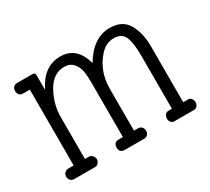

<svg xmlns="http://www.w3.org/2000/svg" viewBox="-102 -655 901 824"><g transform="rotate(-30 348.5 -243.0)"><path d="M626 -52H649Q660 -52 666 -44Q672 -36 672 -26Q672 -16 666 -8Q660 0 649 0H553Q542 0 536 -8Q530 -16 530 -26Q530 -36 536 -44Q542 -52 553 -52H570V-316Q570 -378 557 -408.5Q544 -439 504.5 -439Q465 -439 436 -406Q382 -346 382 -258V-52H402Q414 -52 420.5 -44Q427 -36 427 -25.5Q427 -15 420.5 -7.5Q414 0 402 0H307Q281 0 281 -26Q281 -52 307 -52H327V-323Q327 -356 323 -379Q319 -402 303 -420.5Q287 -439 259 -439Q204 -439 171.5 -381Q139 -323 139 -260V-52H159Q168 -52 175.5 -43.5Q183 -35 183 -25.5Q183 -16 176 -8Q169 0 159 0H57Q45 0 38 -8Q31 -16 31 -26Q31 -36 38 -44Q45 -52 57 -52H83V-428H48Q38 -428 31.5 -435Q25 -442 25 -454.5Q25 -467 32.5 -473.5Q40 -480 48 -480H122Q132 -480 135.5 -477Q139 -474 139 -463V-398H141Q185 -486 266.5 -486Q348 -486 373 -392Q429 -486 511 -486Q574 -486 600 -440.5Q626 -395 626 -330Z"/></g></svg>

Font: Glass Antiqua
Style: Regular
Weight: 400
Version: 1.001